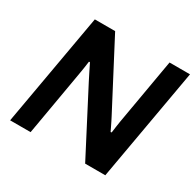

<svg xmlns="http://www.w3.org/2000/svg" viewBox="-150 -850 1032 1015"><g transform="rotate(30 366.0 -343.0)"><path d="M30 0 151 -686H275L484 -287Q489 -278 495.5 -264.5Q502 -251 509 -237Q516 -223 521 -212L527 -213Q529 -229 532 -250Q535 -271 537 -283L607 -686H732L611 0H488L289 -383Q280 -400 266 -428.5Q252 -457 242 -477H236Q234 -460 230 -434.5Q226 -409 223 -392L155 0Z"/></g></svg>

Font: Archivo SemiBold SemiBold
Style: Italic
Weight: 600
Italic angle: -10°
Version: Version 2.001